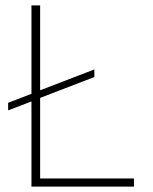

<svg xmlns="http://www.w3.org/2000/svg" viewBox="-20 -688 566 708"><path d="M96 0V-314L10 -281V-309L96 -342V-668H128V-355L328 -432V-404L128 -327V-30H474V0Z"/></svg>

Font: Celebes Thin
Style: Regular
Weight: 250
Designer: Anugrah Pasau
Foundry: Lafontype
Version: Version 1.000; ttfautohint (v1.8.4)